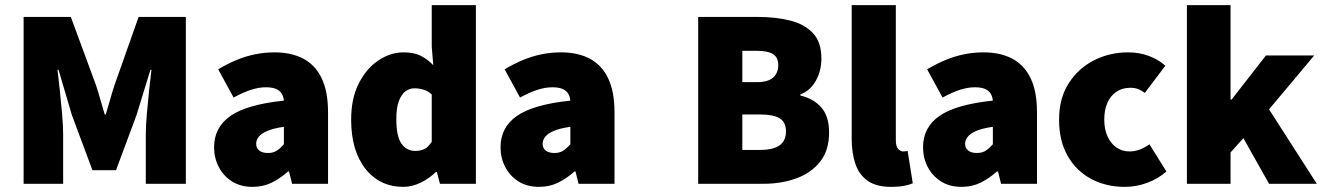

<svg xmlns="http://www.w3.org/2000/svg" viewBox="-20 -716 5154 748"><path d="M72 0V-650H256L354 -384Q363 -357 371 -328Q379 -299 388 -270H392Q401 -299 409 -328Q417 -357 426 -384L520 -650H704V0H548V-192Q548 -225 552 -271.5Q556 -318 561 -364.5Q566 -411 570 -444H566L512 -268L432 -53H340L260 -268L208 -444H204Q208 -411 213 -364.5Q218 -318 222 -271.5Q226 -225 226 -192V0Z M964 12Q917 12 883.5 -9.5Q850 -31 832 -66Q814 -101 814 -142Q814 -220 878 -264.5Q942 -309 1086 -324Q1084 -342 1076 -353.5Q1068 -365 1053 -370.5Q1038 -376 1016 -376Q989 -376 959 -366.5Q929 -357 890 -336L830 -446Q865 -467 901 -482Q937 -497 974 -504.5Q1011 -512 1050 -512Q1115 -512 1161.5 -487.5Q1208 -463 1233 -411.5Q1258 -360 1258 -278V0H1118L1106 -48H1102Q1072 -21 1038.5 -4.5Q1005 12 964 12ZM1024 -120Q1045 -120 1059 -129.5Q1073 -139 1086 -154V-222Q1045 -216 1021.5 -206Q998 -196 988 -183Q978 -170 978 -156Q978 -139 990 -129.5Q1002 -120 1024 -120Z M1552 12Q1459 12 1403.5 -58.5Q1348 -129 1348 -250Q1348 -332 1377.5 -390.5Q1407 -449 1454 -480.5Q1501 -512 1552 -512Q1593 -512 1619.5 -498.5Q1646 -485 1668 -462L1662 -534V-696H1834V0H1694L1682 -46H1678Q1653 -21 1619 -4.5Q1585 12 1552 12ZM1598 -128Q1618 -128 1633.5 -135.5Q1649 -143 1662 -164V-348Q1647 -362 1629 -367Q1611 -372 1594 -372Q1576 -372 1560 -360.5Q1544 -349 1534 -322.5Q1524 -296 1524 -252Q1524 -185 1544 -156.5Q1564 -128 1598 -128Z M2080 12Q2033 12 1999.5 -9.5Q1966 -31 1948 -66Q1930 -101 1930 -142Q1930 -220 1994 -264.5Q2058 -309 2202 -324Q2200 -342 2192 -353.5Q2184 -365 2169 -370.5Q2154 -376 2132 -376Q2105 -376 2075 -366.5Q2045 -357 2006 -336L1946 -446Q1981 -467 2017 -482Q2053 -497 2090 -504.5Q2127 -512 2166 -512Q2231 -512 2277.5 -487.5Q2324 -463 2349 -411.5Q2374 -360 2374 -278V0H2234L2222 -48H2218Q2188 -21 2154.5 -4.5Q2121 12 2080 12ZM2140 -120Q2161 -120 2175 -129.5Q2189 -139 2202 -154V-222Q2161 -216 2137.5 -206Q2114 -196 2104 -183Q2094 -170 2094 -156Q2094 -139 2106 -129.5Q2118 -120 2140 -120Z M2700 0V-650H2934Q3002 -650 3058 -636Q3114 -622 3147 -587Q3180 -552 3180 -488Q3180 -440 3158.5 -401.5Q3137 -363 3098 -348V-344Q3151 -331 3180.5 -296.5Q3210 -262 3210 -200Q3210 -130 3175 -86Q3140 -42 3082 -21Q3024 0 2954 0ZM2872 -396H2930Q2972 -396 2992 -414Q3012 -432 3012 -462Q3012 -492 2992 -505Q2972 -518 2930 -518H2872ZM2872 -132H2942Q2993 -132 3017.5 -150Q3042 -168 3042 -204Q3042 -240 3017.5 -255Q2993 -270 2942 -270H2872Z M3452 12Q3394 12 3360.5 -11.5Q3327 -35 3312.5 -77.5Q3298 -120 3298 -176V-696H3470V-170Q3470 -145 3479.5 -135.5Q3489 -126 3498 -126Q3503 -126 3506.5 -126.5Q3510 -127 3516 -128L3536 -2Q3523 4 3502 8Q3481 12 3452 12Z M3726 12Q3679 12 3645.5 -9.5Q3612 -31 3594 -66Q3576 -101 3576 -142Q3576 -220 3640 -264.5Q3704 -309 3848 -324Q3846 -342 3838 -353.5Q3830 -365 3815 -370.5Q3800 -376 3778 -376Q3751 -376 3721 -366.5Q3691 -357 3652 -336L3592 -446Q3627 -467 3663 -482Q3699 -497 3736 -504.5Q3773 -512 3812 -512Q3877 -512 3923.5 -487.5Q3970 -463 3995 -411.5Q4020 -360 4020 -278V0H3880L3868 -48H3864Q3834 -21 3800.5 -4.5Q3767 12 3726 12ZM3786 -120Q3807 -120 3821 -129.5Q3835 -139 3848 -154V-222Q3807 -216 3783.5 -206Q3760 -196 3750 -183Q3740 -170 3740 -156Q3740 -139 3752 -129.5Q3764 -120 3786 -120Z M4362 12Q4289 12 4231 -19Q4173 -50 4139.5 -108.5Q4106 -167 4106 -250Q4106 -333 4143.5 -391.5Q4181 -450 4242 -481Q4303 -512 4374 -512Q4419 -512 4456 -498Q4493 -484 4520 -460L4440 -354Q4428 -363 4415 -368.5Q4402 -374 4384 -374Q4353 -374 4330 -359Q4307 -344 4294.5 -316Q4282 -288 4282 -250Q4282 -212 4295 -184Q4308 -156 4330 -141Q4352 -126 4380 -126Q4401 -126 4420.5 -133.5Q4440 -141 4458 -154L4524 -48Q4493 -20 4450 -4Q4407 12 4362 12Z M4604 0V-696H4774V-328H4778L4912 -500H5100L4924 -290L5110 0H4924L4824 -178L4774 -122V0Z"/></svg>

Font: Mada Black
Style: Regular
Weight: 900
Designer: Khaled Hosny
Version: Version 1.5